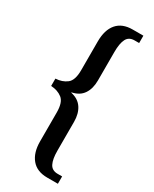

<svg xmlns="http://www.w3.org/2000/svg" viewBox="-226 -815 799 996"><g transform="rotate(30 173.5 -316.5)"><path d="M251 127Q189 127 157 88.5Q125 50 125 -17V-190Q125 -251 98 -272Q71 -293 31 -295V-339Q71 -341 98 -362Q125 -383 125 -443V-616Q125 -685 157 -722.5Q189 -760 251 -760H315V-716H288Q254 -716 240.5 -689.5Q227 -663 227 -612V-441Q227 -392 205.5 -360Q184 -328 139 -319V-317Q184 -307 205.5 -274.5Q227 -242 227 -193V-20Q227 30 240.5 56.5Q254 83 288 83H315V127Z"/></g></svg>

Font: Noto Serif Lao ExtraCondensed Medium
Style: Regular
Weight: 500
Width: 2
Designer: Monotype Design Team
Foundry: Monotype Imaging Inc.
Version: Version 2.003; ttfautohint (v1.8.4.7-5d5b)